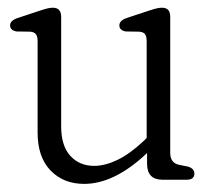

<svg xmlns="http://www.w3.org/2000/svg" viewBox="-20 -454 524 485"><path d="M75 -119V-349Q75 -362 70.8 -367.5Q66.5 -373 56.5 -374L21.5 -374.5Q5.5 -377.5 5.5 -390Q5.5 -402 24.5 -408.5L80.5 -427Q94 -431.5 101 -433Q108 -434.5 113.5 -434.5Q134.5 -434.5 134.5 -411.5V-134.5Q134.5 -86 157.5 -60.5Q180.5 -35 218 -35Q245 -35 276.5 -50Q308 -65 343.5 -98.5L350.5 -105.5V-349Q350.5 -362 346.5 -367.5Q342.5 -373 332 -374L297.5 -374.5Q281.5 -377.5 281.5 -390Q281.5 -402 300 -408.5L356 -427Q369.5 -431.5 376.5 -433Q383.5 -434.5 389.5 -434.5Q410 -434.5 410 -411.5V-68Q410 -42 433 -37.5L455.5 -33Q471 -28 471 -15.5Q471 0 451.5 0H390.5Q351.5 0 351.5 -40.5V-67.5Q269.5 10.5 192.5 10.5Q140.5 10.5 107.8 -23.2Q75 -57 75 -119Z"/></svg>

Font: Fraunces 144pt SuperSoft Light
Style: Regular
Weight: 300
Version: Version 1.000;[0bf87f6ff]